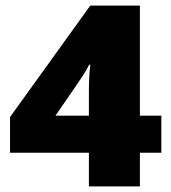

<svg xmlns="http://www.w3.org/2000/svg" viewBox="-20 -669 612 689"><path d="M559 -121H482V0H299V-121H16V-249L304 -649H482V-254H559ZM299 -254V-333Q299 -362 300 -386Q301 -410 304 -437H300Q291 -418 276 -395.5Q261 -373 246 -351L179 -254Z"/></svg>

Font: Noto Sans Telugu Black
Style: Regular
Weight: 900
Designer: Jelle Bosma - Monotype Design Team
Foundry: Monotype Imaging Inc.
Version: Version 2.005; ttfautohint (v1.8.4.7-5d5b)